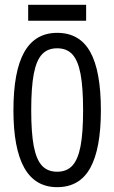

<svg xmlns="http://www.w3.org/2000/svg" viewBox="-20 -772 478 802"><path d="M36.1 -311.5Q36.1 -474.6 81.5 -554.7Q127 -634.8 218.8 -634.8Q312.5 -634.8 356.9 -555.2Q401.4 -475.6 401.4 -311.5Q401.4 -150.4 356.9 -70.3Q312.5 9.8 218.8 9.8Q127 9.8 81.5 -70.8Q36.1 -151.4 36.1 -311.5ZM327.1 -311.5Q327.1 -407.2 316.4 -463.4Q305.7 -519.5 282.2 -544.9Q258.8 -570.3 218.8 -570.3Q178.7 -570.3 155.3 -544.9Q131.8 -519.5 121.1 -463.4Q110.4 -407.2 110.4 -311.5Q110.4 -216.8 121.1 -161.1Q131.8 -105.5 155.3 -80.1Q178.7 -54.7 218.8 -54.7Q258.8 -54.7 282.2 -80.1Q305.7 -105.5 316.4 -161.1Q327.1 -216.8 327.1 -311.5ZM97.7 -752H339.8V-685.5H97.7Z"/></svg>

Font: Sudo Var
Style: Regular
Weight: 400
Monospace: yes
Designer: Jens Kutilek
Foundry: Jens Kutilek
Version: Version 0.065;FEAKit 1.0